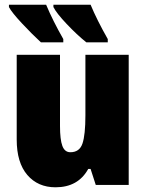

<svg xmlns="http://www.w3.org/2000/svg" viewBox="-20 -786 618 816"><path d="M527 0H387L365 -68H355Q312 10 216 10Q141 10 96 -42.5Q51 -95 51 -193V-553H235V-250Q235 -193 245 -166Q255 -139 279 -139Q318 -139 330.5 -176Q343 -213 343 -296V-553H527ZM249 -620V-606H154Q117 -640 73.5 -686.5Q30 -733 18 -756V-766H176Q205 -697 249 -620ZM438 -620V-606H347Q307 -638 263.5 -684Q220 -730 207 -756V-766H365Q392 -701 438 -620Z"/></svg>

Font: Noto Sans Display Black Narrow
Style: Regular
Weight: 900
Width: 4
Designer: Monotype Design team
Foundry: Monotype Imaging Inc.
Version: Version 1.000